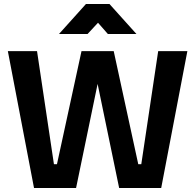

<svg xmlns="http://www.w3.org/2000/svg" viewBox="-20 -934 970 954"><path d="M19 -680H164L248 -118H263L385 -680H545L667 -118H682L766 -680H911L781 0H572L465 -517L358 0H149ZM273 -765 407 -914H524L658 -765H516L467 -821L415 -765Z"/></svg>

Font: Titillium Web
Style: Bold
Weight: 700
Version: Version 1.001;PS 57.000;hotconv 1.0.70;makeotf.lib2.5.55311